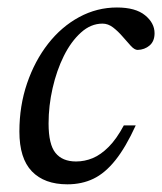

<svg xmlns="http://www.w3.org/2000/svg" viewBox="-20 -470 422 500"><path d="M247 -408.5Q216.5 -408.5 190.8 -385.2Q165 -362 146.2 -324.2Q127.5 -286.5 117 -240.5Q106.5 -194.5 106.5 -148.5Q106.5 -94 124.5 -71.8Q142.5 -49.5 178 -49.5Q200.5 -49.5 221.5 -58.2Q242.5 -67 263 -87.5Q283.5 -108 302.5 -143.5H333.5Q307.5 -86.5 280.5 -52.8Q253.5 -19 223.2 -4.5Q193 10 155.5 10Q95.5 10 63 -23.8Q30.5 -57.5 30.5 -127.5Q30.5 -194.5 50.5 -253Q70.5 -311.5 105.2 -356Q140 -400.5 186.2 -425.5Q232.5 -450.5 284.5 -450.5Q333 -450.5 357.8 -430.2Q382.5 -410 382.5 -383.5Q382.5 -362.5 369.5 -351.5Q356.5 -340.5 338.5 -340Q330.5 -340 321 -350.2Q311.5 -360.5 299.5 -374.5Q287.5 -388.5 274.5 -398.5Q261.5 -408.5 247 -408.5Z"/></svg>

Font: Newsreader 16pt 16pt
Style: Italic
Weight: 400
Italic angle: -17°
Version: Version 1.003